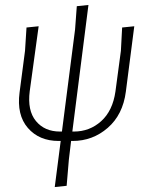

<svg xmlns="http://www.w3.org/2000/svg" viewBox="-20 -565 594 775"><path d="M217 4Q138 4 92.5 -48.5Q47 -101 59 -192L81 -360L87 -454L136 -459L100 -197Q90 -119 125 -76.5Q160 -34 222 -34H230L283 -446L290 -540L337 -545L272 -34H278Q342 -34 388.5 -76Q435 -118 446 -196L468 -360L473 -454L522 -459L488 -195Q476 -102 415 -49Q354 4 273 4H267L258 79L249 185L201 190L225 4Z"/></svg>

Font: Alegreya Sans Light
Style: Italic
Weight: 300
Italic angle: -7°
Designer: Juan Pablo del Peral
Foundry: Huerta Tipografica
Version: Version 2.007